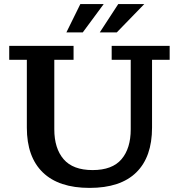

<svg xmlns="http://www.w3.org/2000/svg" viewBox="-20 -906 873 937"><path d="M467 -748 557 -886H684L550 -748ZM304 -748 372 -886H486L384 -748ZM417 11Q267 11 189 -64.5Q111 -140 111 -283V-614H25V-682H339V-614H245V-275Q245 -182 290.5 -129Q336 -76 432 -76Q528 -76 573 -129Q618 -182 618 -275V-614H525V-682H808V-614H722V-283Q722 -140 645 -64.5Q568 11 417 11Z"/></svg>

Font: Montagu Slab 16pt Medium
Style: Regular
Weight: 500
Designer: Florian Karsten
Foundry: Florian Karsten
Version: Version 1.000; ttfautohint (v1.8.3)